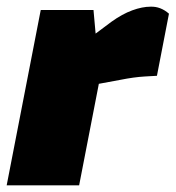

<svg xmlns="http://www.w3.org/2000/svg" viewBox="-26 -555 526 575"><path d="M-6 0 96 -525H254L263 -425L217 -422L308 -490Q340 -513 370 -524Q400 -535 425 -535Q455 -536 480 -514L444 -328Q426 -327 408.5 -326Q391 -325 373 -322.5Q355 -320 335 -316L270 -304L211 0Z"/></svg>

Font: REM Black
Style: Italic
Weight: 900
Italic angle: -11°
Designer: Octavio Pardo
Foundry: Ashler Design
Version: Version 1.005;gftools[0.9.28]